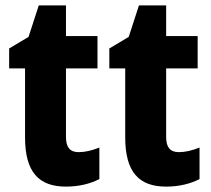

<svg xmlns="http://www.w3.org/2000/svg" viewBox="-20 -683 784 713"><path d="M272 -118C240 -118 225 -136 225 -174V-429H342V-549H225V-663H124L86 -546L14 -503V-429H73V-173C73 -44 124 10 225 10C274 10 316 -1 349 -18V-135C321 -124 296 -118 272 -118Z M644 -118C612 -118 597 -136 597 -174V-429H714V-549H597V-663H496L458 -546L386 -503V-429H445V-173C445 -44 496 10 597 10C646 10 688 -1 721 -18V-135C693 -124 668 -118 644 -118Z"/></svg>

Font: Noto Sans Sinhala UI Condensed ExtraBold
Style: Regular
Weight: 800
Width: 3
Designer: Jelle Bosma - Monotype Design Team
Foundry: Monotype Imaging Inc.
Version: Version 2.006